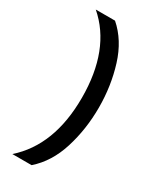

<svg xmlns="http://www.w3.org/2000/svg" viewBox="-197 -750 720 882"><g transform="rotate(30 163.0 -309.5)"><path d="M136 73.5Q207.3 11 239.4 -91.9Q271.6 -194.9 271.6 -309.7Q271.6 -424.2 239.4 -527.6Q207.3 -631 136 -693H34Q181.5 -565.3 181.5 -309.7Q181.5 -57 34 73.5Z"/></g></svg>

Font: Arad
Style: Regular
Weight: 400
Designer: Mohammad Darvishi
Version: Version 1.010;September 21, 2024;FontCreator 15.0.0.2992 64-